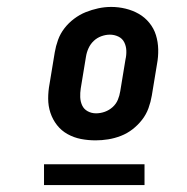

<svg xmlns="http://www.w3.org/2000/svg" viewBox="-20 -722 540 554"><path d="M256 -317Q234 -317 213.5 -321Q193 -325 175 -335Q157 -345 144.5 -361Q132 -377 125.5 -396.5Q119 -416 119 -437.5Q119 -459 123 -480L138 -571Q141 -589 147.5 -607Q154 -625 166 -640.5Q178 -656 194 -668Q210 -680 227.5 -687Q245 -694 263.5 -698Q282 -702 301 -702Q322 -702 342.5 -697Q363 -692 380.5 -682Q398 -672 411 -656Q424 -640 430 -620.5Q436 -601 436.5 -579.5Q437 -558 433 -537L418 -446Q415 -428 408.5 -410Q402 -392 390 -376.5Q378 -361 362.5 -349Q347 -337 329 -330Q311 -323 292.5 -320Q274 -317 256 -317ZM257 -395Q270 -395 282.5 -399.5Q295 -404 305 -413Q315 -422 320 -434Q325 -446 327 -459L342 -550Q345 -563 344.5 -576Q344 -589 338.5 -600Q333 -611 321.5 -616.5Q310 -622 297 -622Q285 -622 272.5 -617.5Q260 -613 250.5 -604Q241 -595 235.5 -583Q230 -571 228 -558L213 -467Q211 -454 211.5 -441.5Q212 -429 217 -418Q222 -407 233 -401Q244 -395 257 -395ZM397 -188H107V-248H397Z"/></svg>

Font: Iosevka Curly XBdObl
Style: Regular
Weight: 800
Italic angle: -9°
Monospace: yes
Designer: Belleve Invis
Foundry: Belleve Invis
Version: Version 11.1.0; ttfautohint (v1.8.3)